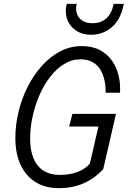

<svg xmlns="http://www.w3.org/2000/svg" viewBox="-20 -970 665 1000"><path d="M286 10Q215 10 164.5 -22Q114 -54 87 -112Q60 -170 60 -251Q60 -319 76.5 -387.5Q93 -456 124 -517.5Q155 -579 198 -627Q241 -675 293.5 -702.5Q346 -730 406 -730Q461 -730 500.5 -709Q540 -688 564 -653Q588 -618 598 -575Q608 -532 605 -487H530Q531 -520 524.5 -550.5Q518 -581 503.5 -606Q489 -631 463 -646Q437 -661 399 -661Q354 -661 314 -636.5Q274 -612 241.5 -570Q209 -528 186 -475.5Q163 -423 150 -364.5Q137 -306 137 -250Q137 -157 176.5 -108Q216 -59 292 -59Q343 -59 384 -74.5Q425 -90 450 -120L518 -90Q475 -42 417 -16Q359 10 286 10ZM442 -92 500 -342 523 -311H340L357 -377H584L518 -90ZM455 -789Q416 -789 388.5 -803.5Q361 -818 344.5 -841.5Q328 -865 324 -894Q320 -923 328 -950H380Q373 -927 379 -903.5Q385 -880 406 -864.5Q427 -849 462 -849Q505 -849 533.5 -874Q562 -899 572 -950H625Q609 -868 562.5 -828.5Q516 -789 455 -789Z"/></svg>

Font: Instrument Sans SemiCondensed
Style: Italic
Weight: 400
Width: 4
Italic angle: -13°
Designer: Rodrigo Fuenzalida
Foundry: fragTYPE
Version: Version 1.000;gftools[0.9.28]